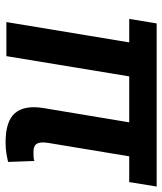

<svg xmlns="http://www.w3.org/2000/svg" viewBox="34 -616 585 693"><g transform="rotate(90 326.5 -269.5)"><path d="M493.7 2.9Q417 2.9 387.9 -31.5Q358.9 -65.9 370.1 -134.3L433.1 -512.7H555.7L496.1 -152.8Q491.2 -124 498.3 -110.8Q505.4 -97.7 529.8 -97.7Q541.5 -97.7 548.6 -98.4Q555.7 -99.1 561 -101.1L564.5 -6.3Q553.2 -3.4 534.4 -0.2Q515.6 2.9 493.7 2.9ZM59.6 0 144.5 -512.7H267.1L182.6 0ZM48.3 -443.4 64.5 -542.5H653.3L637.2 -443.4Z"/></g></svg>

Font: Inter 16pt SemiBold
Style: Italic
Weight: 600
Italic angle: -9.3988°
Version: Version 4.001;git-66647c0bb